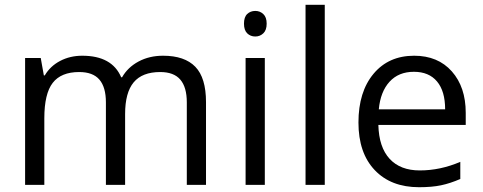

<svg xmlns="http://www.w3.org/2000/svg" viewBox="-20 -780 2037 810"><path d="M768.1 0V-348.1Q768.1 -412.1 740.7 -444.1Q713.4 -476.1 655.8 -476.1Q580.1 -476.1 543.9 -432.6Q507.8 -389.2 507.8 -298.8V0H426.8V-348.1Q426.8 -412.1 399.4 -444.1Q372.1 -476.1 314 -476.1Q237.8 -476.1 202.4 -430.4Q167 -384.8 167 -280.8V0H85.9V-535.2H151.9L165 -461.9H168.9Q191.9 -501 233.6 -522.9Q275.4 -544.9 327.1 -544.9Q452.6 -544.9 491.2 -454.1H495.1Q519 -496.1 564.5 -520.5Q609.9 -544.9 668 -544.9Q758.8 -544.9 804 -498.3Q849.1 -451.7 849.1 -349.1V0Z M1097.2 0H1016.1V-535.2H1097.2ZM1009.3 -680.2Q1009.3 -708 1022.9 -720.9Q1036.6 -733.9 1057.1 -733.9Q1076.7 -733.9 1090.8 -720.7Q1105 -707.5 1105 -680.2Q1105 -652.8 1090.8 -639.4Q1076.7 -626 1057.1 -626Q1036.6 -626 1022.9 -639.4Q1009.3 -652.8 1009.3 -680.2Z M1350.1 0H1269V-759.8H1350.1Z M1748 9.8Q1629.4 9.8 1560.8 -62.5Q1492.2 -134.8 1492.2 -263.2Q1492.2 -392.6 1555.9 -468.8Q1619.6 -544.9 1727.1 -544.9Q1827.6 -544.9 1886.2 -478.8Q1944.8 -412.6 1944.8 -304.2V-252.9H1576.2Q1578.6 -158.7 1623.8 -109.9Q1668.9 -61 1751 -61Q1837.4 -61 1921.9 -97.2V-24.9Q1878.9 -6.3 1840.6 1.7Q1802.2 9.8 1748 9.8ZM1726.1 -477.1Q1661.6 -477.1 1623.3 -435.1Q1585 -393.1 1578.1 -318.8H1857.9Q1857.9 -395.5 1823.7 -436.3Q1789.6 -477.1 1726.1 -477.1Z"/></svg>

Font: Sahel FD
Style: FD
Weight: 400
Foundry: Saber Rastikerdar (saber.rastikerdar@gmail.com)
Version: Version 3.3.1